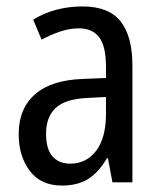

<svg xmlns="http://www.w3.org/2000/svg" viewBox="-20 -566 500 596"><path d="M236 -546Q318 -546 354.5 -499.5Q391 -453 391 -363V0H329L315 -75H312Q287 -32 254.5 -11Q222 10 172 10Q107 10 72.5 -35.5Q38 -81 38 -150Q38 -229 89 -273.5Q140 -318 239 -321L309 -324V-359Q309 -422 288 -450Q267 -478 225 -478Q197 -478 168 -468.5Q139 -459 109 -443L83 -505Q115 -525 154 -535.5Q193 -546 236 -546ZM252 -262Q183 -259 153 -231Q123 -203 123 -151Q123 -103 143 -80.5Q163 -58 198 -58Q248 -58 278.5 -98Q309 -138 309 -213V-265Z"/></svg>

Font: Noto Sans Tamil Condensed
Style: Regular
Weight: 400
Width: 3
Designer: Jelle Bosma - Monotype Design Team
Foundry: Monotype Imaging Inc.
Version: Version 2.004; ttfautohint (v1.8.4.7-5d5b)